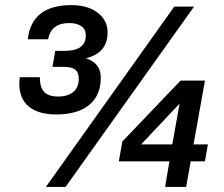

<svg xmlns="http://www.w3.org/2000/svg" viewBox="-20 -738 884 758"><path d="M201.2 -286.1Q132.8 -286.1 94.5 -316.7Q56.2 -347.2 56.2 -409.2Q56.2 -417.5 58.1 -433.1H137.2Q137.2 -392.6 154.8 -374.8Q172.4 -356.9 209 -356.9Q248.5 -356.9 269.8 -375.5Q291 -394 291 -425.8Q291 -451.7 277.1 -462.9Q263.2 -474.1 232.9 -474.1H187L198.2 -537.1H234.9Q318.8 -537.1 318.8 -598.1Q318.8 -622.1 301.3 -634.5Q283.7 -647 252.9 -647Q182.1 -647 169.9 -583H89.8Q104.5 -717.8 262.2 -717.8Q326.7 -717.8 365.7 -687.7Q404.8 -657.7 404.8 -609.9Q404.8 -528.8 318.8 -507.8Q377.9 -489.7 377.9 -431.2Q377.9 -361.8 332.5 -324Q287.1 -286.1 201.2 -286.1ZM238.8 0H161.1L668 -711.9H746.1ZM714.8 0H631.8L648.9 -101.1H449.2L462.9 -179.2L692.9 -419.9H789.1L744.1 -168H800.8L789.1 -101.1H732.9ZM660.2 -168 689 -329.1 537.1 -168Z"/></svg>

Font: Creato Display
Style: Bold Italic
Weight: 700
Italic angle: -10°
Version: Version 1.000